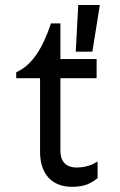

<svg xmlns="http://www.w3.org/2000/svg" viewBox="-20 -721 472 756"><path d="M278.3 -517.6H343.8L373 -701.2H288.1ZM180.7 -628.9C148.4 -532.2 107.4 -464.8 43.9 -436.5V-413.1H137.7V-123C137.7 -40 180.7 14.6 263.7 14.6C313.5 14.6 337.9 1 364.3 -19.5V-85C344.7 -73.2 320.3 -61.5 281.2 -61.5C238.3 -61.5 217.8 -86.9 217.8 -127V-413.1H360.4V-488.3H217.8V-628.9Z"/></svg>

Font: Sen-gleads
Style: Bold
Weight: 700
Designer: Kosal Sen, Philatype
Foundry: Philatype
Version: Version 1.004; ttfautohint (v1.8.3)